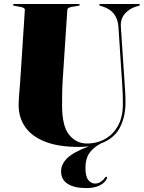

<svg xmlns="http://www.w3.org/2000/svg" viewBox="-20 -720 715 954"><path d="M586.5 -312 568.5 -585.5Q563.5 -665.5 489 -688L479 -691Q473 -693 473 -696Q473 -700 478 -700H670Q675 -700 675 -696Q675 -692.5 669 -691L658.5 -688Q622 -677.5 600 -651.2Q578 -625 580.5 -588L598.5 -317Q600.5 -290 602 -263.5Q603.5 -237 603.5 -209Q603.5 -141 575.8 -86.5Q548 -32 480.5 -7Q442 14 423.2 41.8Q404.5 69.5 404.5 114.5Q404.5 156 418.5 174Q432.5 192 452.5 192Q468.5 192 481.5 183Q494.5 174 502 162.5Q505.5 156.5 510.5 159Q514 161.5 510.5 168.5Q501 188.5 475 201.5Q449 214.5 409.5 214.5Q349 214.5 316.2 193.5Q283.5 172.5 283.5 131.5Q283.5 97 312.5 67.2Q341.5 37.5 421.5 7Q398 10 371.5 10Q268.5 10 202.2 -16.8Q136 -43.5 104.2 -90.5Q72.5 -137.5 72.5 -198Q72.5 -212 74 -234.5Q75.5 -257 77.5 -279.8Q79.5 -302.5 80.5 -318L103.5 -671Q104 -682 80.5 -686L52.5 -691Q44.5 -692.5 44.5 -696Q44.5 -700 50.5 -700H370.5Q376.5 -700 376.5 -696Q376.5 -692.5 368.5 -691L337.5 -686Q315 -682.5 314.5 -671L291.5 -322Q289 -283 288.8 -250.2Q288.5 -217.5 288.5 -195Q288.5 -93 323.8 -50Q359 -7 411.5 -7Q462.5 -7 503 -30Q543.5 -53 567 -96.5Q590.5 -140 590.5 -201Q590.5 -240 589.2 -264.8Q588 -289.5 586.5 -312Z"/></svg>

Font: Fraunces 144pt S000 Black
Style: Regular
Weight: 900
Version: Version 1.000; ttfautohint (v1.8.3)